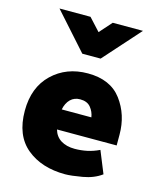

<svg xmlns="http://www.w3.org/2000/svg" viewBox="-117 -857 784 951"><g transform="rotate(15 275.0 -382.0)"><path d="M69 -775H228L286 -712L342 -775H497L330 -588H236ZM289 -501Q405 -501 461.5 -425.5Q518 -350 518 -248V-193H212Q222 -158 250.5 -140.5Q279 -123 321 -123Q353 -123 384 -129.5Q415 -136 446 -151L492 -38Q453 -9 395.5 1Q338 11 308 11Q187 11 110.5 -52Q34 -115 34 -242Q34 -362 106.5 -431.5Q179 -501 289 -501ZM285 -367Q255 -367 235.5 -348Q216 -329 209 -295H361Q357 -323 339 -345Q321 -367 285 -367Z"/></g></svg>

Font: Palanquin Dark SemiBold
Style: Regular
Weight: 600
Designer: Pria Ravichandran
Version: Version 1.001